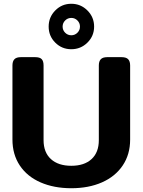

<svg xmlns="http://www.w3.org/2000/svg" viewBox="-20 -983 756 1018"><path d="M238 -842Q238 -892 273 -927.5Q308 -963 358 -963Q408 -963 443.5 -927.5Q479 -892 479 -842Q479 -792 443.5 -757Q408 -722 358 -722Q308 -722 273 -757Q238 -792 238 -842ZM404 -842Q404 -861 390.5 -874.5Q377 -888 358 -888Q339 -888 325.5 -874.5Q312 -861 312 -842Q312 -823 325.5 -809.5Q339 -796 358 -796Q377 -796 390.5 -809.5Q404 -823 404 -842ZM46 -243V-636Q46 -658 56.5 -669Q67 -680 91 -680H166Q191 -680 201 -669.5Q211 -659 211 -636V-240Q211 -175 250 -139.5Q289 -104 358 -104Q427 -104 465.5 -139.5Q504 -175 504 -240V-636Q504 -658 514.5 -669Q525 -680 549 -680H624Q649 -680 659.5 -669Q670 -658 670 -636V-243Q670 -164 630.5 -105.5Q591 -47 520.5 -16Q450 15 358 15Q266 15 195 -16Q124 -47 85 -105.5Q46 -164 46 -243Z"/></svg>

Font: Mitr Medium
Style: Regular
Weight: 500
Designer: Thanarat Vachiruckul
Foundry: Cadson Demak
Version: Version 1.003